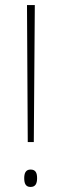

<svg xmlns="http://www.w3.org/2000/svg" viewBox="-20 -734 243 761"><path d="M114 -171 118 -714H87L90 -171ZM76 -28C76 -8 81 7 101 7C121 7 127 -7 127 -28C127 -49 121 -62 101 -62C81 -62 76 -46 76 -28Z"/></svg>

Font: Noto Sans Lao Condensed Thin
Style: Regular
Weight: 100
Width: 3
Designer: Monotype Design Team
Foundry: Monotype Imaging Inc.
Version: Version 2.003